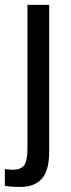

<svg xmlns="http://www.w3.org/2000/svg" viewBox="-44 -548 287 776"><path d="M154.8 65.4Q154.8 140.1 125.5 173.8Q96.2 207.5 37.6 207.5Q0 207.5 -24.4 203.1V135.3L5.9 138.2Q39.6 138.2 53.2 120.6Q66.9 103 66.9 52.2V-528.3H154.8Z"/></svg>

Font: Arial
Style: Regular
Weight: 400
Designer: Steve Matteson
Foundry: Ascender Corporation
Version: Version 2.00.3